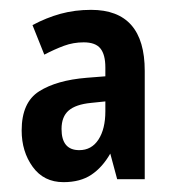

<svg xmlns="http://www.w3.org/2000/svg" viewBox="-20 -742 360 390"><path d="M165 -722Q274 -722 274 -598V-378H218L204 -430Q188 -402 165.5 -387Q143 -372 109 -372Q69 -372 46.5 -403Q24 -434 24 -477Q24 -534 59.5 -556.5Q95 -579 156 -584L194 -587V-605Q194 -631 184 -643.5Q174 -656 150 -656Q129 -656 110 -649Q91 -642 70 -631L46 -691Q74 -706 103 -714Q132 -722 165 -722ZM165 -533Q134 -530 119.5 -517.5Q105 -505 105 -480Q105 -437 141 -437Q166 -437 180 -458.5Q194 -480 194 -516V-536Z"/></svg>

Font: Noto Sans Ethiopic ExtraCondensed SemiBold
Style: Regular
Weight: 600
Width: 2
Designer: Monotype Design Team
Foundry: Monotype Imaging Inc.
Version: Version 2.102; ttfautohint (v1.8.4.7-5d5b)